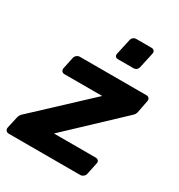

<svg xmlns="http://www.w3.org/2000/svg" viewBox="-195 -860 911 977"><g transform="rotate(30 260.0 -371.0)"><path d="M1 0Q-10 0 -16 -7Q-22 -14 -20 -25L-5 -92Q-3 -101 1 -107.5Q5 -114 11 -119L316 -404H94Q84 -404 78.5 -411Q73 -418 75 -428L89 -495Q91 -506 99.5 -513Q108 -520 119 -520H509Q520 -520 525 -513Q530 -506 528 -495L514 -423Q511 -409 498 -398L199 -116H444Q455 -116 460.5 -109Q466 -102 463 -92L449 -25Q447 -14 438.5 -7Q430 0 420 0ZM292 -606Q282 -606 277 -612Q272 -618 274 -628L294 -719Q296 -729 303.5 -735.5Q311 -742 321 -742H411Q421 -742 426.5 -735.5Q432 -729 430 -719L410 -628Q408 -618 400.5 -612Q393 -606 383 -606Z"/></g></svg>

Font: Rubik SemiBold
Style: Italic
Weight: 600
Italic angle: -12°
Designer: Hubert and Fischer
Foundry: Hubert and Fischer
Version: Version 2.300;gftools[0.9.30]